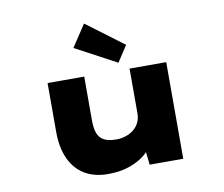

<svg xmlns="http://www.w3.org/2000/svg" viewBox="-87 -928 1222 1047"><g transform="rotate(-10 523.5 -404.5)"><path d="M429 11Q355 11 301.5 -20.5Q248 -52 219 -114Q190 -176 190 -265V-535H393V-292Q393 -248 403.5 -220.5Q414 -193 439 -180Q464 -167 506 -167Q533 -167 558 -175Q583 -183 602.5 -198.5Q622 -214 633 -236.5Q644 -259 644 -287V-535H847V0H661L649 -108L687 -120Q675 -89 640.5 -58.5Q606 -28 552.5 -8.5Q499 11 429 11ZM590 -577 362 -699 442 -820 648 -666Z"/></g></svg>

Font: Lexend Zetta Black
Style: Regular
Weight: 900
Designer: Bonnie Shaver-Troup, Thomas Jockin
Foundry: Lexend
Version: Version 1.007